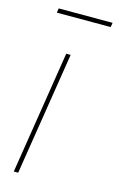

<svg xmlns="http://www.w3.org/2000/svg" viewBox="-111 -752 493 799"><g transform="rotate(15 135.5 -352.0)"><path d="M53 0H34L118 -530H137ZM36 -685 39 -704H271L268 -685Z"/></g></svg>

Font: Georama ExtraCondensed Thin Thin
Style: Italic
Weight: 250
Italic angle: -9°
Version: Version 1.001